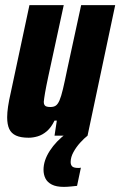

<svg xmlns="http://www.w3.org/2000/svg" viewBox="-20 -530 470 750"><path d="M92 8Q61 8 42.5 -0.5Q24 -9 16 -26.5Q8 -44 8 -72Q8 -90 11.5 -114Q15 -138 22 -168L95 -510H229L169 -233Q160 -191 156 -167.5Q152 -144 151 -132Q151 -124 154 -119.5Q157 -115 163 -113.5Q169 -112 177 -112Q190 -112 198 -117.5Q206 -123 212.5 -138Q219 -153 226 -182.5Q233 -212 243 -261L297 -510H430L322 0H193L202 -59H193Q180 -32 163 -17.5Q146 -3 127.5 2.5Q109 8 92 8ZM229 200Q200 200 182.5 191Q165 182 157.5 167Q150 152 150 133Q150 97 174.5 59Q199 21 241 -10L322 0Q309 10 293.5 27Q278 44 267 64Q256 84 256 103Q256 114 262 120Q268 126 286 126Q288 126 289.5 126Q291 126 296 125L281 196Q271 197 256.5 198.5Q242 200 229 200Z"/></svg>

Font: Saira Condensed ExtraBold
Style: Italic
Weight: 800
Width: 3
Italic angle: -12°
Designer: Hector Gatti with collaboration of the Omnibus-Type team
Foundry: Omnibus-Type
Version: Version 1.101